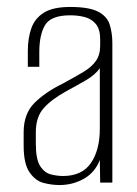

<svg xmlns="http://www.w3.org/2000/svg" viewBox="-20 -525 394 552"><path d="M151 7Q129 7 105.5 1Q82 -5 65 -29.5Q48 -54 48 -106V-145Q48 -198 79 -229Q110 -260 161 -285Q196 -304 219.5 -318Q243 -332 255.5 -349.5Q268 -367 268 -394V-412Q268 -441 255.5 -456Q243 -471 223.5 -476Q204 -481 182 -481Q127 -481 110 -453.5Q93 -426 93 -375V-333H60V-378Q60 -415 70 -443.5Q80 -472 106 -488.5Q132 -505 182 -505Q236 -505 262 -491.5Q288 -478 295.5 -454Q303 -430 303 -401V0H268L267 -65Q253 -29 221 -11Q189 7 151 7ZM161 -19Q216 -19 241.5 -56.5Q267 -94 267 -155V-329Q254 -310 226.5 -294Q199 -278 171 -263Q129 -240 106 -214.5Q83 -189 83 -145V-112Q83 -67 95.5 -47.5Q108 -28 126.5 -23.5Q145 -19 161 -19Z"/></svg>

Font: Alumni Sans Thin ExtraLight
Style: Regular
Weight: 250
Version: Version 1.018